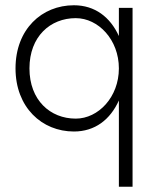

<svg xmlns="http://www.w3.org/2000/svg" viewBox="-20 -490 598 730"><path d="M432 220H484V-460H432V-352C432 -352 432 -352 432 -353C399 -425 341 -470 261 -470C139 -470 39 -379 39 -230C39 -82 139 10 261 10C341 10 399 -35 432 -108C432 -108 432 -108 432 -109ZM92 -230C92 -351 171 -421 268 -421C354 -421 432 -339 432 -230C432 -121 354 -39 268 -39C171 -39 92 -109 92 -230Z"/></svg>

Font: Jost Light
Style: Regular
Weight: 300
Version: Version 3.710